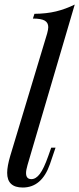

<svg xmlns="http://www.w3.org/2000/svg" viewBox="-20 -815 351 849"><path d="M95.2 -49.8Q95.2 -22.9 118.7 -22.9Q138.7 -22.9 156.2 -46.1Q173.8 -69.3 193.4 -125L206.5 -162.1H225.6L200.7 -88.9Q164.6 14.2 80.6 14.2Q11.7 14.2 11.7 -50.8Q11.7 -79.6 25.4 -126L188.5 -667Q193.4 -685.1 193.4 -694.8Q193.4 -714.8 177.7 -723.9Q162.1 -732.9 125.5 -732.9L132.3 -753.9Q185.5 -754.4 227.8 -764.6Q270 -774.9 310.5 -794.9L101.6 -85Q95.2 -63 95.2 -49.8Z"/></svg>

Font: TypoPRO Playfair Display
Style: Italic
Weight: 400
Italic angle: -14°
Designer: Claus Eggers Sørensen
Foundry: Claus Eggers Sørensen
Version: Version 1.004;PS 001.004;hotconv 1.0.70;makeotf.lib2.5.58329